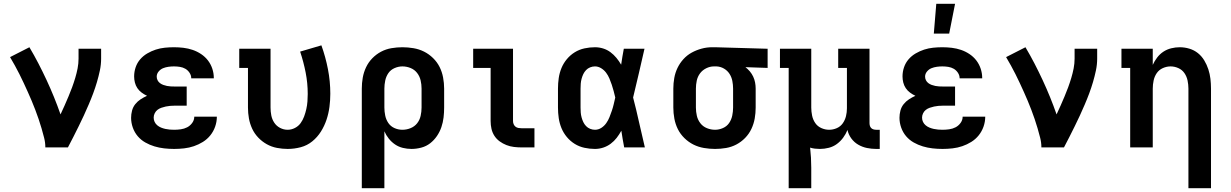

<svg xmlns="http://www.w3.org/2000/svg" viewBox="-20 -777 6490 1012"><path d="M219 0Q219 -26 212.5 -51Q206 -76 199 -100.5Q192 -125 183.5 -149.5Q175 -174 166 -198Q157 -222 147 -245.5Q137 -269 126.5 -292.5Q116 -316 105 -339.5Q94 -363 82.5 -386Q71 -409 58.5 -431.5Q46 -454 33 -476L135 -528Q160 -486 182.5 -442.5Q205 -399 225.5 -355Q246 -311 264.5 -265.5Q283 -220 299 -174Q310 -197 320.5 -221Q331 -245 341 -268.5Q351 -292 360 -316.5Q369 -341 376.5 -366Q384 -391 389 -416.5Q394 -442 394 -468V-520H513V-468Q513 -437 506.5 -406Q500 -375 491 -344.5Q482 -314 471 -284.5Q460 -255 447.5 -226Q435 -197 422 -168.5Q409 -140 395 -112Q381 -84 367 -56Q353 -28 338 0Z M898 8Q871 8 845 5Q819 2 794 -5.5Q769 -13 746 -26Q723 -39 706 -59Q689 -79 680 -104.5Q671 -130 671 -156Q671 -175 676 -194Q681 -213 693 -228Q705 -243 721 -253.5Q737 -264 755 -272Q740 -279 726.5 -289Q713 -299 704 -312.5Q695 -326 691 -342Q687 -358 687 -374Q687 -399 695 -422.5Q703 -446 719 -464.5Q735 -483 756.5 -495.5Q778 -508 801 -515.5Q824 -523 848.5 -525.5Q873 -528 897 -528Q922 -528 947 -525Q972 -522 995.5 -514Q1019 -506 1040 -492Q1061 -478 1076 -458.5Q1091 -439 1099 -415Q1107 -391 1107 -366V-364H988V-365Q988 -380 979 -393.5Q970 -407 957 -414.5Q944 -422 928.5 -424.5Q913 -427 897 -427Q883 -427 868 -425Q853 -423 839.5 -417.5Q826 -412 816 -400Q806 -388 806 -373Q806 -363 810.5 -354Q815 -345 823 -339Q831 -333 840.5 -329.5Q850 -326 860 -324Q870 -322 880 -321.5Q890 -321 900 -321H964V-220H900Q888 -220 876.5 -219Q865 -218 853.5 -215.5Q842 -213 830.5 -209Q819 -205 810 -198Q801 -191 795.5 -180Q790 -169 790 -157Q790 -145 795 -134.5Q800 -124 809 -116.5Q818 -109 829 -104.5Q840 -100 851.5 -97.5Q863 -95 874.5 -94Q886 -93 898 -93Q915 -93 933 -95.5Q951 -98 966.5 -106Q982 -114 993 -129Q1004 -144 1004 -162H1123Q1123 -135 1114 -109.5Q1105 -84 1088.5 -63.5Q1072 -43 1049.5 -29Q1027 -15 1002 -6.5Q977 2 950.5 5Q924 8 898 8Z M1496 8Q1468 8 1439.5 2.5Q1411 -3 1386 -17Q1361 -31 1341 -52Q1321 -73 1309 -99Q1297 -125 1292 -153Q1287 -181 1287 -210V-419H1241V-520H1406V-210Q1406 -189 1410 -168.5Q1414 -148 1425.5 -130.5Q1437 -113 1456 -103Q1475 -93 1496 -93Q1516 -93 1534.5 -102.5Q1553 -112 1564.5 -128Q1576 -144 1583 -163Q1590 -182 1594.5 -202Q1599 -222 1600.5 -242Q1602 -262 1602 -282Q1602 -339 1591 -395Q1580 -451 1562 -505L1674 -538Q1696 -477 1708.5 -412.5Q1721 -348 1721 -283Q1721 -248 1716.5 -213.5Q1712 -179 1701 -146Q1690 -113 1671.5 -83.5Q1653 -54 1626 -32Q1599 -10 1565 -1Q1531 8 1496 8Z M1887 215V-310Q1887 -339 1892 -367.5Q1897 -396 1909.5 -422.5Q1922 -449 1942.5 -470Q1963 -491 1988.5 -504.5Q2014 -518 2043 -523Q2072 -528 2101 -528Q2130 -528 2159.5 -523Q2189 -518 2215 -505Q2241 -492 2262.5 -471Q2284 -450 2297 -424Q2310 -398 2315.5 -368.5Q2321 -339 2321 -310V-210Q2321 -184 2318 -158Q2315 -132 2306.5 -107Q2298 -82 2283 -60Q2268 -38 2247.5 -22Q2227 -6 2201 1Q2175 8 2149 8Q2126 8 2103.5 2.5Q2081 -3 2062.5 -15.5Q2044 -28 2029.5 -46Q2015 -64 2006 -85V215ZM2101 -93Q2123 -93 2144 -101.5Q2165 -110 2178.5 -127Q2192 -144 2197 -166Q2202 -188 2202 -210V-310Q2202 -332 2197 -353.5Q2192 -375 2178.5 -392.5Q2165 -410 2144 -418.5Q2123 -427 2101 -427Q2080 -427 2059.5 -418Q2039 -409 2027 -391.5Q2015 -374 2010.5 -352.5Q2006 -331 2006 -310V-210Q2006 -189 2010.5 -167.5Q2015 -146 2027 -128.5Q2039 -111 2059 -102Q2079 -93 2101 -93Z M2729 0Q2709 0 2688.5 -2.5Q2668 -5 2649 -12.5Q2630 -20 2613.5 -32Q2597 -44 2586 -61Q2575 -78 2570.5 -98Q2566 -118 2566 -139V-419H2474V-520H2684V-139Q2684 -130 2687.5 -122Q2691 -114 2697.5 -109Q2704 -104 2712.5 -102.5Q2721 -101 2729 -101H2797V0Z M3116 8Q3088 8 3060.5 2Q3033 -4 3009.5 -18.5Q2986 -33 2968 -54.5Q2950 -76 2939.5 -101.5Q2929 -127 2925 -154.5Q2921 -182 2921 -210V-310Q2921 -338 2925 -365.5Q2929 -393 2939.5 -418.5Q2950 -444 2968 -465.5Q2986 -487 3009.5 -501.5Q3033 -516 3060.5 -522Q3088 -528 3116 -528Q3138 -528 3159 -521.5Q3180 -515 3197.5 -502Q3215 -489 3229 -472Q3243 -455 3254 -436Q3257 -457 3260.5 -478Q3264 -499 3268 -520H3377Q3362 -456 3347.5 -391.5Q3333 -327 3317 -263Q3334 -198 3348.5 -132Q3363 -66 3379 0H3270Q3266 -22 3262 -44Q3258 -66 3255 -88Q3244 -68 3230.5 -50.5Q3217 -33 3199 -19.5Q3181 -6 3159.5 1Q3138 8 3116 8ZM3116 -93Q3134 -93 3149.5 -103Q3165 -113 3175.5 -128Q3186 -143 3192.5 -159.5Q3199 -176 3205 -193.5Q3211 -211 3215 -228.5Q3219 -246 3223 -263Q3219 -280 3214.5 -297Q3210 -314 3204.5 -330.5Q3199 -347 3192 -363.5Q3185 -380 3174.5 -394Q3164 -408 3148.5 -417.5Q3133 -427 3116 -427Q3103 -427 3090.5 -422Q3078 -417 3069 -407.5Q3060 -398 3054.5 -386.5Q3049 -375 3045.5 -362Q3042 -349 3041 -336Q3040 -323 3040 -310V-210Q3040 -197 3041 -184Q3042 -171 3045.5 -158Q3049 -145 3054.5 -133.5Q3060 -122 3069 -112.5Q3078 -103 3090.5 -98Q3103 -93 3116 -93Z M3749 8Q3720 8 3690.5 3Q3661 -2 3635 -15Q3609 -28 3587.5 -49Q3566 -70 3553 -96Q3540 -122 3534.5 -151.5Q3529 -181 3529 -210V-310Q3529 -338 3534 -366Q3539 -394 3551 -419Q3563 -444 3582 -465Q3601 -486 3625.5 -499.5Q3650 -513 3677.5 -520.5Q3705 -528 3733 -528H3750L4026 -520V-419L3909 -423Q3922 -413 3932.5 -400.5Q3943 -388 3950 -373Q3957 -358 3960 -342Q3963 -326 3963 -310V-210Q3963 -181 3958 -152.5Q3953 -124 3940.5 -97.5Q3928 -71 3907.5 -50Q3887 -29 3861.5 -15.5Q3836 -2 3807 3Q3778 8 3749 8ZM3749 -93Q3770 -93 3790.5 -102Q3811 -111 3823 -128.5Q3835 -146 3839.5 -167.5Q3844 -189 3844 -210V-310Q3844 -330 3840 -350.5Q3836 -371 3825 -388Q3814 -405 3796 -415.5Q3778 -426 3757 -427H3743Q3722 -427 3702 -417Q3682 -407 3669.5 -390Q3657 -373 3652.5 -352Q3648 -331 3648 -310V-210Q3648 -188 3653 -166.5Q3658 -145 3671.5 -127.5Q3685 -110 3706 -101.5Q3727 -93 3749 -93Z M4137 215V-419H4091V-520H4256V-210Q4256 -189 4260.5 -167.5Q4265 -146 4277 -128.5Q4289 -111 4309 -102Q4329 -93 4350 -93Q4371 -93 4390.5 -101.5Q4410 -110 4422 -127Q4434 -144 4439 -164.5Q4444 -185 4444 -206V-419H4398V-520H4563V-128Q4563 -121 4565 -114Q4567 -107 4572 -102Q4577 -97 4584 -95Q4591 -93 4598 -93H4617V8H4598Q4574 8 4549.5 3Q4525 -2 4503.5 -14.5Q4482 -27 4467 -47.5Q4452 -68 4447 -92Q4438 -70 4424 -51Q4410 -32 4391 -18Q4372 -4 4348.5 2Q4325 8 4302 8Q4289 8 4275.5 6.5Q4262 5 4250 1Q4253 27 4254.5 54Q4256 81 4256 107V215Z M4948 8Q4921 8 4895 5Q4869 2 4844 -5.5Q4819 -13 4796 -26Q4773 -39 4756 -59Q4739 -79 4730 -104.5Q4721 -130 4721 -156Q4721 -175 4726 -194Q4731 -213 4743 -228Q4755 -243 4771 -253.5Q4787 -264 4805 -272Q4790 -279 4776.5 -289Q4763 -299 4754 -312.5Q4745 -326 4741 -342Q4737 -358 4737 -374Q4737 -399 4745 -422.5Q4753 -446 4769 -464.5Q4785 -483 4806.5 -495.5Q4828 -508 4851 -515.5Q4874 -523 4898.5 -525.5Q4923 -528 4947 -528Q4972 -528 4997 -525Q5022 -522 5045.5 -514Q5069 -506 5090 -492Q5111 -478 5126 -458.5Q5141 -439 5149 -415Q5157 -391 5157 -366V-364H5038V-365Q5038 -380 5029 -393.5Q5020 -407 5007 -414.5Q4994 -422 4978.5 -424.5Q4963 -427 4947 -427Q4933 -427 4918 -425Q4903 -423 4889.5 -417.5Q4876 -412 4866 -400Q4856 -388 4856 -373Q4856 -363 4860.5 -354Q4865 -345 4873 -339Q4881 -333 4890.5 -329.5Q4900 -326 4910 -324Q4920 -322 4930 -321.5Q4940 -321 4950 -321H5014V-220H4950Q4938 -220 4926.5 -219Q4915 -218 4903.5 -215.5Q4892 -213 4880.5 -209Q4869 -205 4860 -198Q4851 -191 4845.5 -180Q4840 -169 4840 -157Q4840 -145 4845 -134.5Q4850 -124 4859 -116.5Q4868 -109 4879 -104.5Q4890 -100 4901.5 -97.5Q4913 -95 4924.5 -94Q4936 -93 4948 -93Q4965 -93 4983 -95.5Q5001 -98 5016.5 -106Q5032 -114 5043 -129Q5054 -144 5054 -162H5173Q5173 -135 5164 -109.5Q5155 -84 5138.5 -63.5Q5122 -43 5099.5 -29Q5077 -15 5052 -6.5Q5027 2 5000.5 5Q4974 8 4948 8ZM4902 -600 4915 -757H5014L4983 -600Z M5469 0Q5469 -26 5462.5 -51Q5456 -76 5449 -100.5Q5442 -125 5433.5 -149.5Q5425 -174 5416 -198Q5407 -222 5397 -245.5Q5387 -269 5376.5 -292.5Q5366 -316 5355 -339.5Q5344 -363 5332.5 -386Q5321 -409 5308.5 -431.5Q5296 -454 5283 -476L5385 -528Q5410 -486 5432.5 -442.5Q5455 -399 5475.5 -355Q5496 -311 5514.5 -265.5Q5533 -220 5549 -174Q5560 -197 5570.5 -221Q5581 -245 5591 -268.5Q5601 -292 5610 -316.5Q5619 -341 5626.5 -366Q5634 -391 5639 -416.5Q5644 -442 5644 -468V-520H5763V-468Q5763 -437 5756.5 -406Q5750 -375 5741 -344.5Q5732 -314 5721 -284.5Q5710 -255 5697.5 -226Q5685 -197 5672 -168.5Q5659 -140 5645 -112Q5631 -84 5617 -56Q5603 -28 5588 0Z M6244 215V-310Q6244 -331 6239.5 -352.5Q6235 -374 6223 -391.5Q6211 -409 6191 -418Q6171 -427 6150 -427Q6129 -427 6109 -418Q6089 -409 6077 -391.5Q6065 -374 6060.5 -352.5Q6056 -331 6056 -310V0H5937V-419H5891V-520H6056V-435Q6065 -455 6079 -473.5Q6093 -492 6112 -504.5Q6131 -517 6153.5 -522.5Q6176 -528 6198 -528Q6224 -528 6249 -520.5Q6274 -513 6294 -497Q6314 -481 6327.5 -458.5Q6341 -436 6349 -411.5Q6357 -387 6360 -361.5Q6363 -336 6363 -310V215Z"/></svg>

Font: Iosevka Etoile
Style: Bold
Weight: 700
Designer: Belleve Invis
Foundry: Belleve Invis
Version: Version 28.1.0; ttfautohint (v1.8.4)